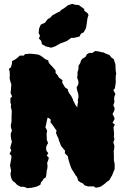

<svg xmlns="http://www.w3.org/2000/svg" viewBox="-20 -956 651 998"><path d="M122 22 105 15H88L69 5L61 -4L45 -17L39 -29L35 -45V-58L38 -68L32 -96L35 -112L38 -129L40 -145L30 -157L39 -175L33 -186L37 -203L42 -220L39 -228L36 -247V-263L42 -276L37 -294L36 -305L40 -323V-336V-351L41 -371V-381L36 -401L38 -411L34 -424V-445L43 -455L35 -472L37 -491L38 -506L39 -516L33 -536L30 -549L31 -566L30 -585L26 -598L37 -606L42 -626L43 -639L56 -645L71 -656L83 -667H104L110 -675L127 -676L136 -677L166 -674L180 -672L194 -665L206 -656L216 -648L231 -642L233 -631L240 -622L248 -614L256 -605L263 -597L269 -589V-577L280 -564L287 -552L297 -545L305 -539L303 -527L309 -517L316 -505L321 -499L332 -493L334 -482L341 -469L349 -459L357 -444L361 -433L366 -423L373 -409L382 -398L383 -413L386 -426L384 -434L388 -451L387 -467L381 -487L378 -501L387 -518L388 -529L386 -539L381 -551L383 -566V-582L386 -590L388 -600V-614L397 -628L401 -641L408 -651L424 -660L432 -674L444 -681H460L475 -691L496 -688L511 -684H517L528 -678L549 -670L558 -658L572 -648L576 -633L580 -622L581 -593L584 -572L582 -564L581 -547L582 -530L580 -516L577 -496L569 -488L580 -467L575 -456L573 -441L575 -427L569 -408L576 -394L574 -381L565 -363L572 -350L576 -338L565 -318L577 -308L570 -295L572 -272L573 -262L572 -245L575 -233L569 -216L574 -201V-186L571 -170L572 -148V-141V-123L576 -104V-77L571 -66L563 -45L557 -35L548 -19L537 -12L522 1L508 11L498 16L478 20L468 13H437L421 8L410 -3L397 -9L386 -17L383 -29L379 -38L372 -46L367 -55L362 -63L354 -75L349 -86L345 -97L341 -109L336 -126L332 -145L324 -152L317 -160L318 -173L310 -182L300 -194L295 -203L291 -215L286 -226L284 -236L277 -250L271 -265L274 -277L263 -292L258 -300L249 -312L242 -320L244 -334L233 -343L227 -344L223 -326L220 -310L216 -295L220 -287L225 -277L222 -258L223 -248V-230L230 -212L225 -204L220 -193V-177L223 -170L231 -160L223 -147L234 -136L230 -122L225 -109L227 -94L226 -79L223 -71L222 -59L221 -48L218 -34L207 -27L202 -18L193 -8L190 4L177 11L167 15L144 20ZM246 -708 218 -715 198 -726 194 -744 182 -756 188 -770 181 -784 183 -807 192 -828 214 -838 229 -858 239 -862 252 -876 277 -890 293 -897 296 -903 313 -913 332 -928 355 -936 372 -931 389 -930 418 -909V-900L436 -887L440 -877L435 -863L431 -834L427 -810L415 -788L401 -781L393 -766L364 -759H350L328 -743L293 -730L267 -715Z"/></svg>

Font: Winky Rough ExtraBold
Style: Regular
Weight: 800
Designer: Simon Atzbach
Foundry: typofactur
Version: Version 1.206; ttfautohint (v1.8.4.7-5d5b)